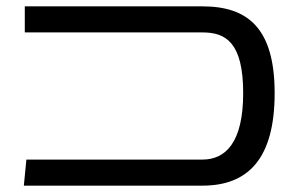

<svg xmlns="http://www.w3.org/2000/svg" viewBox="-20 -584 939 604"><path d="M617 0C759 0 844 -83 844 -291C844 -496 759 -564 617 -564H58V-482H617C689 -482 745 -452 745 -291C745 -135 689 -82 617 -82H63L55 0Z"/></svg>

Font: FiraGO Unicode
Style: Regular
Weight: 400
Designer: bBox Type
Foundry: bBox Type GmbH
Version: Version 1.001;PS 001.001;hotconv 1.0.88;makeotf.lib2.5.64775